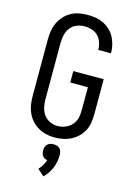

<svg xmlns="http://www.w3.org/2000/svg" viewBox="-144 -815 788 1135"><g transform="rotate(15 250.0 -248.0)"><path d="M244 8Q218 8 192 2Q166 -4 143.5 -17Q121 -30 103.5 -49.5Q86 -69 75 -93Q64 -117 60 -143Q56 -169 56 -195V-540Q56 -566 60 -592.5Q64 -619 75 -643Q86 -667 104 -687Q122 -707 145 -720Q168 -733 194.5 -738Q221 -743 247 -743Q272 -743 296.5 -739Q321 -735 343.5 -724Q366 -713 384.5 -696Q403 -679 414.5 -657Q426 -635 432 -611Q438 -587 438 -562V-559H360V-561Q360 -583 352.5 -605Q345 -627 329.5 -643Q314 -659 292 -666Q270 -673 247 -673Q222 -673 198.5 -663.5Q175 -654 160 -634Q145 -614 139.5 -589.5Q134 -565 134 -540V-195Q134 -171 139.5 -146.5Q145 -122 159.5 -102.5Q174 -83 196.5 -72.5Q219 -62 244 -62Q260 -62 276.5 -66.5Q293 -71 307 -79.5Q321 -88 332 -101Q343 -114 349 -129.5Q355 -145 356.5 -161.5Q358 -178 358 -195V-330H250V-400H436V-195Q436 -168 433 -141.5Q430 -115 419 -91Q408 -67 389 -47.5Q370 -28 346.5 -15.5Q323 -3 296.5 2.5Q270 8 244 8ZM240 247 200 211Q213 198 222.5 182Q232 166 237 149Q229 147 221 143Q213 139 208 132Q203 125 201 116Q199 107 199 99Q199 88 202 78Q205 68 212.5 61Q220 54 230 51Q240 48 250 48Q260 48 270 51Q280 54 287.5 61Q295 68 298 78Q301 88 301 99Q301 119 297.5 139.5Q294 160 286 179.5Q278 199 266.5 216Q255 233 240 247Z"/></g></svg>

Font: Iosevka Term SS14
Style: Regular
Weight: 400
Monospace: yes
Designer: Belleve Invis
Foundry: Belleve Invis
Version: Version 24.1.1; ttfautohint (v1.8.4)